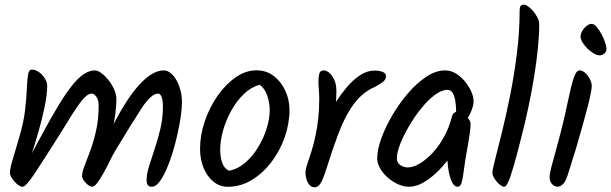

<svg xmlns="http://www.w3.org/2000/svg" viewBox="-20 -811 2604 818"><path d="M181.1 -445.7Q181.1 -409.3 170.4 -356.9Q159.7 -304.5 142.6 -245Q125.5 -185.6 105.3 -126.1L92.6 -115.2Q133.4 -190.7 167.1 -253Q200.8 -315.2 230 -363.3Q259.2 -411.3 285 -444.2Q310.9 -477 335.5 -494.1Q360.1 -511.1 384.7 -511.1Q396 -511.1 411.2 -500Q426.4 -489 441.5 -470.6Q456.5 -452.2 466.2 -430.5Q475.9 -408.8 475.9 -387.5Q475.9 -363.3 471.5 -327.2Q467.1 -291.1 457.3 -253.3L446.3 -246.8Q478.1 -312.1 508.6 -361.7Q539.1 -411.2 568.4 -444.3Q597.6 -477.4 624.8 -494.2Q652 -511.1 677.8 -511.1Q692.7 -511.1 706.8 -499.8Q720.8 -488.5 731.7 -469.5Q742.5 -450.6 748.9 -426.3Q755.2 -402 755.2 -375.2Q755.2 -350 750 -314.2Q744.9 -278.4 735.7 -237.6Q726.6 -196.7 714.4 -157.4Q702.2 -118.2 687.7 -85.9Q673.1 -53.7 657.7 -34.5Q642.3 -15.3 626.4 -15.3Q615.6 -15.3 610.1 -22.2Q604.5 -29.1 604.5 -44.7Q604.5 -69.2 615.1 -103.1Q625.7 -137 639.3 -177.7Q652.9 -218.3 663.5 -263.5Q674.1 -308.7 674.1 -355.9Q674.1 -384.8 668.3 -398.5Q662.6 -412.3 653.7 -412.3Q624.1 -412.3 583.2 -349.6Q542.2 -287 471.1 -168.9Q460.4 -150.8 447.8 -125Q435.2 -99.3 421.3 -74.1Q407.4 -49 394.9 -32.3Q382.5 -15.6 372.4 -15.6Q364.6 -15.6 354.6 -23.4Q344.5 -31.2 337.1 -41.9Q329.6 -52.5 329.6 -61.7Q329.6 -77 340.1 -104.4Q350.7 -131.8 365 -170.1Q379.3 -208.3 389.8 -256.6Q400.3 -304.9 400.3 -362.2Q400.3 -385.1 390.5 -398.7Q380.8 -412.3 371.2 -412.3Q352.3 -412.3 328.8 -382.8Q305.2 -353.3 272.9 -300.1Q240.6 -246.9 194.9 -175.8Q177.4 -149 159.4 -120.6Q141.5 -92.2 125.4 -68.4Q109.4 -44.6 96.4 -29.9Q83.5 -15.3 76 -15.3Q68.5 -15.3 59.2 -21.7Q49.9 -28.1 41.5 -37.8Q33 -47.4 27.6 -57.2Q22.2 -67 22.2 -73.7Q22.2 -93.1 34.9 -134.1Q47.6 -175.1 63.8 -232.3Q81.1 -291.5 86.9 -342.6Q92.8 -393.7 94.3 -432.4Q95.8 -471.1 99.4 -492.8Q102.9 -514.5 115.7 -514.5Q131 -514.5 145.9 -503.9Q160.8 -493.3 170.9 -477.2Q181.1 -461 181.1 -445.7Z M1213.3 -342.6Q1213.3 -284.2 1193 -226.3Q1172.6 -168.4 1136.3 -120.5Q1099.9 -72.7 1052.5 -44Q1005.1 -15.3 951 -15.3Q916.3 -15.3 889.7 -36.8Q863.1 -58.3 847.7 -95Q832.3 -131.7 832.3 -176.7Q832.3 -235.5 852.5 -294.6Q872.7 -353.7 907 -402.9Q941.4 -452.1 984.3 -481.8Q1027.3 -511.4 1072.4 -511.4Q1115 -511.4 1146.5 -487.2Q1178 -463 1195.7 -424.3Q1213.3 -385.6 1213.3 -342.6ZM1085.8 -449.7Q1049.5 -439.9 1018.9 -410.4Q988.2 -381 965.7 -340.4Q943.1 -299.9 930.6 -255.9Q918.1 -211.9 918.1 -172.9Q918.1 -144.7 926 -119.6Q933.8 -94.4 955.5 -83.4Q994.3 -91.2 1026.1 -119Q1057.9 -146.8 1080.9 -185.5Q1104 -224.2 1116.6 -265.7Q1129.2 -307.2 1129.2 -341.3Q1129.2 -372.7 1118.4 -404.2Q1107.6 -435.6 1085.8 -449.7Z M1413.2 -422.7Q1413.2 -396.4 1409.5 -358.1Q1405.8 -319.9 1390.6 -257.7L1378 -324.4Q1392.1 -348 1412.9 -379.5Q1433.6 -411 1458.7 -440.8Q1483.9 -470.5 1513.7 -490.4Q1543.6 -510.2 1575.6 -510.2Q1597.2 -510.2 1610.9 -504.4Q1624.5 -498.5 1624.5 -486.3Q1624.5 -472.6 1612.3 -462.8Q1600 -453 1578.5 -441.4Q1542.5 -426.1 1514.7 -399.1Q1487 -372.1 1464.2 -332.7Q1441.4 -293.3 1420.3 -237.7Q1394.6 -169 1379.2 -118.2Q1363.8 -67.3 1351.3 -40.2Q1338.8 -13 1320 -13Q1308.1 -13 1299.2 -22.6Q1290.3 -32.3 1285.9 -46.8Q1281.5 -61.3 1281.5 -75.1Q1281.5 -89.6 1289.2 -112.1Q1296.9 -134.6 1307.1 -166.6Q1317.3 -198.5 1325.2 -238.3Q1332.2 -271.8 1336.1 -309.4Q1340.1 -347.1 1340.1 -388.9Q1340.1 -409 1338.4 -428.4Q1336.7 -447.7 1336.7 -463.5Q1336.7 -483.6 1340.4 -497.4Q1344.2 -511.1 1358.7 -511.1Q1370.4 -511.1 1382.9 -500.7Q1395.4 -490.3 1404.3 -470.6Q1413.2 -450.9 1413.2 -422.7Z M1997.6 -380.4Q1997.6 -365.3 1991.7 -348Q1985.7 -330.6 1977.1 -315.6Q1968.5 -300.5 1959.4 -290.9Q1950.2 -281.2 1944.5 -281.2Q1932.4 -281.2 1927.8 -294.5Q1923.2 -307.8 1923.2 -335.5Q1923.2 -360.3 1919.8 -381.5Q1916.3 -402.7 1908.3 -415.5Q1900.2 -428.3 1886.3 -428.3Q1861.6 -428.3 1832.5 -406.5Q1803.3 -384.7 1775.1 -349.8Q1746.8 -314.9 1723.2 -274.7Q1699.6 -234.5 1685.1 -197.8Q1670.7 -161.1 1670.7 -136Q1670.7 -118.3 1685.2 -108Q1699.7 -97.7 1717.5 -97.7Q1739.7 -97.7 1766.9 -113.4Q1794 -129.2 1821.6 -158.1Q1849.2 -186.9 1871.4 -227.2Q1893.6 -267.4 1905.9 -315.7Q1907.9 -324.7 1914.6 -330Q1921.2 -335.2 1932.3 -335.2Q1938.3 -335.2 1946.9 -330.3Q1955.6 -325.4 1964.6 -317.5Q1973.6 -309.5 1979.3 -300.4Q1984.9 -291.3 1984.9 -283.3Q1984.9 -268.3 1982.2 -248.2Q1979.5 -228.2 1974.8 -200.6Q1970 -173 1963 -134Q1958 -103 1954.8 -76Q1951.6 -49 1946.5 -32.1Q1941.4 -15.3 1929.7 -15.3Q1916 -15.3 1906.1 -34.6Q1896.2 -54 1890.9 -86Q1885.5 -118.1 1885.5 -158.1Q1885.5 -180.5 1890 -202.6Q1894.4 -224.7 1904.7 -245L1945.5 -224.9Q1931.7 -191.8 1906.8 -155.2Q1881.9 -118.5 1850.9 -86.7Q1819.9 -54.8 1786.7 -35Q1753.6 -15.3 1722.2 -15.3Q1699.9 -15.3 1676 -26Q1652.2 -36.7 1632 -54.4Q1611.7 -72.2 1599.4 -93.6Q1587 -115 1587 -136Q1587 -171.8 1604.1 -220.1Q1621.3 -268.4 1651 -319.1Q1680.6 -369.8 1718 -413.4Q1755.4 -457 1796.2 -484Q1836.9 -511.1 1876.8 -511.1Q1900.7 -511.1 1922.5 -497.8Q1944.2 -484.4 1961.1 -463.6Q1977.9 -442.7 1987.8 -420.7Q1997.6 -398.6 1997.6 -380.4Z M2199.3 -219.3Q2191.9 -190.3 2184.3 -161.1Q2176.7 -131.9 2169.1 -105.7Q2161.5 -79.5 2154.5 -59Q2147.5 -38.5 2140.9 -26.9Q2134.3 -15.3 2128.8 -15.3Q2121.7 -15.3 2113.1 -21.3Q2104.4 -27.4 2096.3 -37.1Q2088.1 -46.7 2082.9 -56.9Q2077.6 -67 2077.6 -74.8Q2077.6 -85.4 2089.3 -131.2Q2100.9 -177.1 2118.4 -247.3Q2135.9 -317.5 2153.2 -403.7Q2170.5 -490 2182.1 -582.7Q2193.8 -675.4 2193.8 -764.7Q2193.8 -778.3 2197.5 -784.7Q2201.3 -791.1 2213 -791.1Q2219.5 -791.1 2230.1 -783.6Q2240.8 -776.2 2251.4 -763.7Q2262.1 -751.2 2269.7 -736.4Q2277.3 -721.5 2277.3 -706.7Q2277.3 -662.7 2271.7 -605.9Q2266.1 -549.2 2255.7 -485Q2245.3 -420.8 2231 -353.3Q2216.7 -285.7 2199.3 -219.3Z M2448.3 -511.1Q2461.6 -511.1 2473.6 -500.2Q2485.6 -489.3 2493.4 -473.5Q2501.2 -457.7 2501.2 -444.2Q2501.2 -435.5 2496.6 -412.1Q2492.1 -388.6 2482.9 -353Q2473.6 -317.4 2461.1 -272.4Q2448.6 -227.4 2433 -175.1Q2417.3 -122.8 2398.8 -65.7Q2389.9 -37.1 2378.3 -26.4Q2366.8 -15.6 2356.3 -15.6Q2342.1 -15.6 2331.8 -27.1Q2321.5 -38.5 2321.5 -54.7Q2321.5 -70.4 2330.1 -103.4Q2338.7 -136.3 2351 -180.2Q2363.3 -224.2 2375 -271.7Q2386.6 -318.1 2395.5 -361.1Q2404.5 -404 2412.5 -437.8Q2420.5 -471.5 2429.2 -491.3Q2437.9 -511.1 2448.3 -511.1ZM2563.8 -601.2Q2563.8 -590.7 2554.7 -582.9Q2545.5 -575.1 2535.7 -575.1Q2523.9 -575.1 2509.5 -583.5Q2495.1 -591.9 2482.5 -604.3Q2469.9 -616.7 2461.6 -630.5Q2453.4 -644.3 2453.4 -654.7Q2453.4 -666.7 2460.8 -679.4Q2468.3 -692 2479.4 -700.7Q2490.5 -709.3 2501.3 -709.3Q2510.7 -709.3 2521.1 -697.2Q2531.6 -685.1 2541.5 -667.6Q2551.4 -650.1 2557.6 -631.8Q2563.8 -613.6 2563.8 -601.2Z"/></svg>

Font: Kalam Variable Light
Style: Regular
Weight: 300
Designer: Lipi Raval, Jonny Pinhorn
Foundry: Indian Type Foundry
Version: Version 3.000